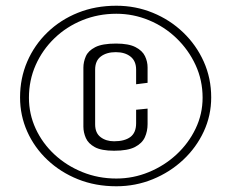

<svg xmlns="http://www.w3.org/2000/svg" viewBox="-20 -647 807 670"><path d="M386 3Q313 3 252 -21.5Q191 -46 145.5 -89Q100 -132 75 -188Q50 -244 50 -307Q50 -374 75 -432Q100 -490 145.5 -534Q191 -578 252 -602.5Q313 -627 386 -627Q453 -627 513 -602.5Q573 -578 619 -534Q665 -490 691 -432Q717 -374 717 -307Q717 -244 691 -188Q665 -132 619 -89Q573 -46 513 -21.5Q453 3 386 3ZM386 -24Q445 -24 499.5 -46.5Q554 -69 596 -108Q638 -147 662.5 -198Q687 -249 687 -306Q687 -367 662.5 -420Q638 -473 596 -513.5Q554 -554 499.5 -576.5Q445 -599 386 -599Q323 -599 267.5 -576.5Q212 -554 170 -513.5Q128 -473 104.5 -420Q81 -367 81 -306Q81 -249 104.5 -198Q128 -147 170 -108Q212 -69 267.5 -46.5Q323 -24 386 -24ZM378 -121Q334 -121 311 -133.5Q288 -146 279.5 -165.5Q271 -185 271 -205V-411Q271 -431 279.5 -450.5Q288 -470 312.5 -482.5Q337 -495 385 -495Q429 -495 453 -482.5Q477 -470 486 -451Q495 -432 495 -412V-358L455 -353V-404Q455 -434 435.5 -449.5Q416 -465 384 -465Q352 -465 332 -450Q312 -435 312 -404V-213Q312 -183 331 -168.5Q350 -154 378 -154Q415 -154 435 -169Q455 -184 455 -217V-264L495 -268V-214Q495 -189 485.5 -168Q476 -147 451 -134Q426 -121 378 -121Z"/></svg>

Font: Smooch Sans
Style: Regular
Weight: 400
Designer: Robert E. Leuschke
Foundry: Robert E. Leuschke
Version: Version 1.010; ttfautohint (v1.8.3)